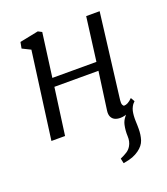

<svg xmlns="http://www.w3.org/2000/svg" viewBox="-145 -666 876 1005"><g transform="rotate(-20 293.0 -163.0)"><path d="M369.5 238.5 363.5 211Q386 201 401.2 191.2Q416.5 181.5 426 165Q439 143 437.5 112.5Q436 82 442.5 51.5Q447 30.5 461 13Q475 -4.5 483 -15.5L533 -48Q513.5 -26 508.2 -2.5Q503 21 504 52.5Q504.5 63.5 504.8 74.5Q505 85.5 505 96Q505 130 496 157.8Q487 185.5 457.5 206.5Q441.5 218 422.2 225.5Q403 233 369.5 238.5ZM465 -78Q463 -60 466.8 -51.8Q470.5 -43.5 476 -43.5Q485 -43.5 496.2 -49.2Q507.5 -55 521.5 -69L534 -47Q529.5 -41 515.5 -27Q501.5 -13 480.5 -1.5Q459.5 10 434.5 10Q417.5 10 404.8 4Q392 -2 385.5 -15.5Q379 -29 382 -50L411 -261H165.5L130 0H54L119 -485L72.5 -508L79 -542.5L183 -563.5L204 -552.5L171.5 -308.5H417L448.5 -552H523.5Z"/></g></svg>

Font: Merriweather 24pt Light
Style: Italic
Weight: 300
Italic angle: -7.8°
Version: Version 2.101